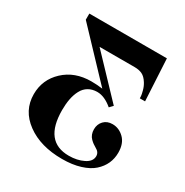

<svg xmlns="http://www.w3.org/2000/svg" viewBox="-167 -849 969 1004"><g transform="rotate(30 317.0 -347.0)"><path d="M86.9 -674.8V-711.9H555.2L568.8 -460H537.1Q537.1 -464.8 536.6 -473.4Q536.1 -481.9 530.3 -504.2Q524.4 -526.4 513.2 -543.9Q497.1 -569.8 477.8 -578.9Q458.5 -587.9 433.1 -587.9H220.2L439 -357.9L419.9 -337.9Q372.6 -377.9 329.1 -377.9Q298.3 -377.9 275.9 -364.5Q253.4 -351.1 240.5 -326.4Q227.5 -301.8 221.7 -271.5Q215.8 -241.2 215.8 -204.1Q215.8 -14.2 365.2 -14.2Q415 -14.2 453.1 -33Q491.2 -51.8 491.2 -84Q491.2 -107.9 465.8 -121.1Q455.1 -127.4 447.8 -132.6Q440.4 -137.7 430.4 -147.5Q420.4 -157.2 415.3 -170.7Q410.2 -184.1 410.2 -200.2Q410.2 -231 429.7 -251.5Q449.2 -272 481.9 -272Q521.5 -272 551.8 -242.2Q582 -212.4 582 -157.2Q582 -122.1 568.4 -91.6Q554.7 -61 526.9 -36.1Q499 -11.2 451.9 3.4Q404.8 18.1 342.8 18.1Q211.9 18.1 128.9 -43Q45.9 -104 45.9 -202.1Q45.9 -290 110.1 -350.1Q174.3 -410.2 273.9 -410.2Q305.7 -410.2 341.8 -405.8Z"/></g></svg>

Font: Flanker Steampunk
Style: Bold
Weight: 700
Designer: Alexey Kryukov, Leonardo Di Lena
Foundry: Alexey Kryukov, Leonardo Di Lena
Version: 1.210